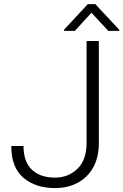

<svg xmlns="http://www.w3.org/2000/svg" viewBox="-20 -912 605 941"><path d="M404.3 -211.9V-710.9H464.4V-211.9Q464.4 -140.1 436.5 -90.8Q408.7 -41.5 360.1 -15.9Q311.5 9.8 250 9.8Q153.8 9.8 94.5 -41Q35.2 -91.8 35.2 -196.3H95.2Q95.2 -119.6 136 -80.6Q176.8 -41.5 250 -41.5Q314.5 -41.5 359.4 -84.7Q404.3 -127.9 404.3 -211.9ZM447.3 -891.6 564.9 -765.6V-760.7H510.7L428.2 -849.6L346.7 -760.7H293.9V-766.6L410.2 -891.6Z"/></svg>

Font: Vazirmatn FD ExtraLight
Style: Regular
Weight: 200
Designer: Saber Rastikerdar
Foundry: Saber Rastikerdar
Version: Version 33.003